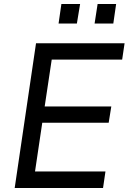

<svg xmlns="http://www.w3.org/2000/svg" viewBox="-20 -934 639 954"><path d="M53 0 159 -719H599L587 -638H237L202 -405H533L520 -324H190L154 -82H504L492 0ZM450 -817 465 -914H557L543 -817ZM271 -817 285 -914H378L362 -817Z"/></svg>

Font: Nunitoga
Style: Medium Italic
Weight: 500
Italic angle: -9°
Designer: Vernon Adams
Foundry: Vernon Adams
Version: Version 1.0